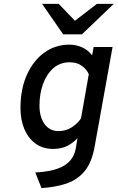

<svg xmlns="http://www.w3.org/2000/svg" viewBox="-20 -752 604 985"><path d="M193 213 161 133Q232.5 129 276 113Q319.5 97 341 70.8Q362.5 44.5 368.5 11L377.5 -43.5Q359 -22 328 -5Q297 12 252 12Q200 12 162.8 -15Q125.5 -42 105.2 -89.2Q85 -136.5 85 -198Q85 -294.5 117.8 -367.8Q150.5 -441 207.2 -482Q264 -523 336 -523Q369.5 -523 400.5 -509.5Q431.5 -496 452.5 -468L460.5 -511H557.5L466 -2.5Q451.5 81.5 413.8 126.5Q376 171.5 319.8 190Q263.5 208.5 193 213ZM280.5 -79.5Q317.5 -79.5 347.5 -98.5Q377.5 -117.5 395.5 -144.5L435.5 -371Q427 -393.5 401.5 -413Q376 -432.5 338 -432.5Q288 -432.5 253.2 -401.8Q218.5 -371 200.5 -320.5Q182.5 -270 182.5 -210Q182.5 -152 208.5 -115.8Q234.5 -79.5 280.5 -79.5ZM304 -576 196 -732H281.5L364.5 -645.5L477 -732H563.5L400.5 -576Z"/></svg>

Font: Overpass Medium
Style: Italic
Weight: 500
Italic angle: -10°
Designer: Delve Withrington, Dave Bailey, Thomas Jockin
Foundry: Delve Fonts LLC
Version: Version 4.000